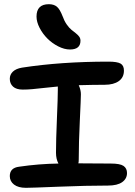

<svg xmlns="http://www.w3.org/2000/svg" viewBox="-20 -940 648 919"><path d="M314.9 -703.1Q288.1 -703.1 258.8 -718Q229.5 -732.9 206.8 -755.6Q184.1 -778.3 169.4 -806.9Q154.8 -835.4 154.8 -860.8Q154.8 -919.9 213.9 -919.9Q237.8 -919.9 252.2 -908Q266.6 -896 279.8 -861.8Q287.6 -839.8 299.3 -823Q311 -806.2 322 -797.4Q333 -788.6 343 -780.8Q353 -772.9 359.1 -764.6Q365.2 -756.3 365.2 -745.1Q365.2 -703.1 314.9 -703.1ZM104 -41Q67.4 -41 47.1 -56.6Q26.9 -72.3 26.9 -97.2Q26.9 -136.7 71.8 -142.1Q165 -155.8 259.8 -157.2Q248 -178.7 248 -209Q248 -268.1 252.4 -370.8Q256.8 -473.6 256.8 -509.8V-525.9Q227.5 -523.4 192.1 -519.3Q156.7 -515.1 133.8 -513.2Q110.8 -511.2 88.9 -511.2Q58.1 -511.2 42.5 -525.4Q26.9 -539.6 26.9 -563Q26.9 -583 41.7 -597.2Q56.6 -611.3 85 -616.2Q272 -645 499 -645Q541 -645 557.1 -635.7Q573.2 -626.5 573.2 -602.1Q573.2 -569.3 548.6 -551.8Q523.9 -534.2 481 -534.2Q427.2 -534.2 356.9 -532.2Q367.2 -509.3 367.2 -488.8Q367.2 -469.2 362.1 -363Q356.9 -256.8 356.9 -176.8Q356.9 -163.1 355 -158.2Q377.9 -158.2 429.2 -157.7Q480.5 -157.2 509.8 -157.2Q554.7 -157.2 571.3 -145.8Q587.9 -134.3 587.9 -111.8Q587.9 -84.5 564.7 -68.1Q541.5 -51.8 497.1 -51.8Q394 -51.8 261.2 -46.4Q128.4 -41 104 -41Z"/></svg>

Font: Shantell Sans Irregular
Style: Regular
Weight: 500
Designer: Stephen Nixon, Anya Danilova, Shantell Martin
Foundry: Arrow Type
Version: Version 1.006;[9816181b4]